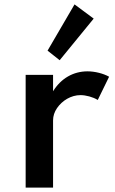

<svg xmlns="http://www.w3.org/2000/svg" viewBox="-20 -852 522 872"><path d="M405.5 -767.5 318.5 -832 196 -622 251 -578.5ZM221 0V-305C221 -325 227 -343.5 239 -361C262.5 -395.5 303 -420 345.5 -420C370 -420 402 -411.5 424 -398L475.5 -503.5C450 -518 411.5 -528 377.5 -528C313 -528 257 -496 221 -437.5V-512H96.5V0Z"/></svg>

Font: Spartan SemiBold
Style: Regular
Weight: 600
Designer: Matt Bailey, Mirko Velimirovic
Foundry: Matt Bailey
Version: Version 1.003